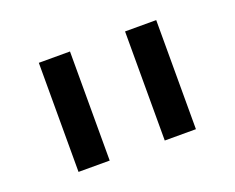

<svg xmlns="http://www.w3.org/2000/svg" viewBox="-64 -702 637 521"><g transform="rotate(-20 254.5 -441.5)"><path d="M85 -284V-599H175V-284ZM334 -284V-599H424V-284Z"/></g></svg>

Font: Noto Sans Hebrew Droid
Style: Regular
Weight: 400
Designer: Monotype Design Team
Foundry: Monotype Imaging Inc.
Version: Version 1.100